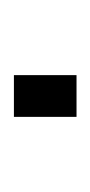

<svg xmlns="http://www.w3.org/2000/svg" viewBox="53 -488 130 276"><g transform="rotate(90 118.0 -350.0)"><path d="M88 -305H148V-395H88Z"/></g></svg>

Font: Uncut Sans Light
Style: Regular
Weight: 300
Designer: Kasper Nordkvist
Foundry: UNCUT.wtf
Version: Version 1.304;Glyphs 3.2 (3246)